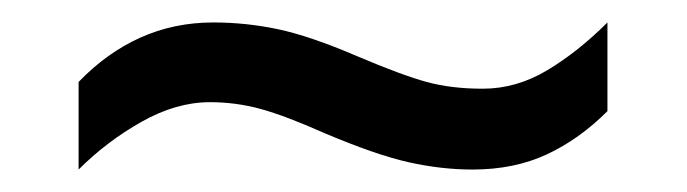

<svg xmlns="http://www.w3.org/2000/svg" viewBox="-20 -504 612 171"><path d="M270 -385Q234 -401 212 -407Q190 -413 167 -413Q137 -413 106 -395.5Q75 -378 50 -353V-431Q75 -457 105 -470.5Q135 -484 170 -484Q199 -484 227.5 -478Q256 -472 298 -454Q338 -437 360 -431Q382 -425 410 -425Q440 -425 467.5 -441.5Q495 -458 521 -484V-405Q496 -380 467 -366.5Q438 -353 401 -353Q373 -353 344 -359.5Q315 -366 270 -385Z"/></svg>

Font: Noto Sans Malayalam UI
Style: Regular
Weight: 400
Designer: Jelle Bosma - Monotype Design Team
Foundry: Monotype Imaging Inc.
Version: Version 2.104